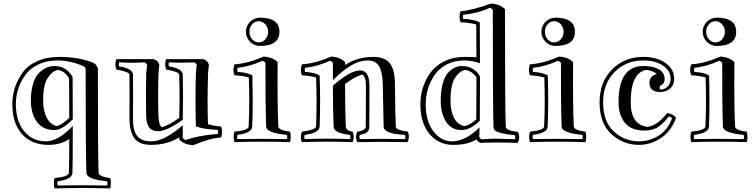

<svg xmlns="http://www.w3.org/2000/svg" viewBox="-20 -786 4278 1087"><path d="M287.1 -49.8Q222.2 -49.8 188.5 -96.9Q154.8 -144 154.8 -215.8Q154.8 -273.9 168.5 -315.4Q182.1 -356.9 204.1 -376.5Q226.1 -396 246.6 -404.1Q267.1 -412.1 288.1 -412.1Q356.9 -412.1 391.1 -349.1Q391.1 -207 392.1 -110.8Q333 -49.8 287.1 -49.8ZM390.1 192.9Q389.2 229 307.1 240.2Q301.8 252 307.1 264.2Q445.8 261.2 585.9 264.2Q590.8 252 585.9 240.2Q470.2 229 469.2 192.9Q464.8 84 464.8 -393.1Q464.8 -405.8 450.2 -412.1Q377 -443.8 305.2 -443.8Q244.1 -443.8 196.5 -420.9Q148.9 -397.9 122.6 -360.6Q96.2 -323.2 83 -281.7Q69.8 -240.2 69.8 -196.8Q69.8 -99.1 117.4 -42.5Q165 14.2 240.2 14.2Q309.1 14.2 392.1 -73.2Q392.1 145 390.1 192.9ZM538.1 191.9Q539.1 213.9 604 222.2Q611.8 252 604 280.8Q445.8 275.9 289.1 280.8Q280.8 252 289.1 222.2Q369.1 213.9 370.1 191.9Q372.1 145 372.1 1Q323.2 34.2 254.9 34.2Q159.2 34.2 104.5 -26.9Q49.8 -87.9 49.8 -196.8Q49.8 -244.1 64 -288.6Q78.1 -333 107.2 -374Q136.2 -415 190.2 -439.5Q244.1 -463.9 315.9 -463.9Q422.9 -463.9 504.9 -432.1Q525.9 -423.8 534.2 -397.9Q534.2 88.9 538.1 191.9ZM371.1 -342.8Q348.1 -382.8 308.1 -390.1Q273.9 -382.8 249 -343Q224.1 -303.2 224.1 -215.8Q224.1 -160.2 244.1 -120.6Q264.2 -81.1 301.8 -71.8Q333 -80.1 372.1 -119.1Q371.1 -212.9 371.1 -342.8Z M994.6 -118.2Q998.5 -240.2 994.6 -362.8Q994.6 -379.9 920.9 -392.1Q909.7 -421.9 920.9 -451.2H1131.8Q1145.5 -445.8 1151.6 -439.5Q1157.7 -433.1 1162.6 -420.9Q1162.6 -412.1 1160.2 -393.1Q1157.7 -374 1157.7 -362.8Q1152.8 -202.1 1157.7 -83Q1192.9 -71.8 1231.9 -69.8Q1242.7 -41 1231.9 -7.8Q1168 -3.9 1073.7 36.1Q1020.5 32.2 994.6 3.9V-8.8Q927.7 34.2 835.9 34.2Q769.5 34.2 741.7 -2Q713.9 -38.1 712.9 -115.2Q713.9 -237.8 712.9 -362.8Q712.9 -379.9 638.7 -392.1Q627.9 -421.9 638.7 -451.2H850.6Q864.7 -445.8 870.8 -439.5Q877 -433.1 881.8 -420.9Q881.8 -412.1 879.4 -393.1Q877 -374 877 -362.8Q873.5 -249 877 -130.9Q878.9 -75.2 897 -65.9Q932.6 -75.2 994.6 -118.2ZM1014.6 -362.8Q1017.6 -235.8 1014.6 -107.9Q923.8 -43 874.5 -43Q807.6 -43 807.6 -130.9Q804.7 -249 807.6 -362.8Q807.6 -376 810.3 -394.5Q813 -413.1 813 -418Q807.6 -429.2 798.8 -433.1Q726.6 -428.2 654.8 -433.1Q650.9 -421.9 654.8 -410.2Q731.9 -397.9 732.9 -362.8Q733.9 -238.8 732.9 -115.2Q731.9 -48.8 755.9 -17.3Q779.8 14.2 835.9 14.2Q909.7 14.2 1014.6 -77.1V-5.9Q1018.6 2 1031.7 6.8Q1101.6 -19 1212.9 -27.8Q1216.8 -40 1212.9 -50.8Q1128.9 -54.2 1088.9 -70.8Q1085 -245.1 1088.9 -362.8Q1088.9 -376 1091.3 -394.5Q1093.8 -413.1 1093.8 -418Q1088.9 -429.2 1079.6 -433.1Q1008.8 -429.2 936.5 -433.1Q932.6 -421.9 936.5 -410.2Q1013.7 -397.9 1014.6 -362.8Z M1451.7 -686Q1562 -686 1562 -606Q1562 -525.9 1451.7 -525.9Q1435.1 -525.9 1420.7 -532.2Q1406.2 -538.6 1395.5 -549.6Q1384.8 -560.5 1378.4 -575.2Q1372.1 -589.8 1372.1 -606Q1372.1 -622.1 1378.4 -636.7Q1384.8 -651.4 1395.5 -662.4Q1406.2 -673.3 1420.7 -679.7Q1435.1 -686 1451.7 -686ZM1406.7 -647.9Q1392.1 -630.9 1392.1 -606Q1392.1 -593.3 1396.2 -582.3Q1400.4 -571.3 1407.7 -563.2Q1415 -555.2 1424.6 -550.5Q1434.1 -545.9 1444.8 -545.9Q1455.1 -545.9 1464.8 -550.5Q1474.6 -555.2 1481.9 -563.2Q1489.3 -571.3 1493.7 -582.3Q1498 -593.3 1498 -606Q1498 -618.7 1493.7 -629.6Q1489.3 -640.6 1481.9 -648.7Q1474.6 -656.7 1464.8 -661.4Q1455.1 -666 1444.8 -666Q1434.6 -666 1424.8 -661.6Q1415 -657.2 1406.7 -647.9ZM1604 -22.5Q1487.8 -33.2 1486.8 -69.3Q1481.9 -215.8 1482.9 -429.2Q1479 -437 1465.8 -441.9Q1397.9 -410.2 1324.7 -401.9Q1321.8 -390.1 1324.7 -378.9Q1379.9 -376 1408.7 -358.9Q1413.1 -176.8 1407.7 -69.3Q1406.7 -33.2 1324.7 -22.5Q1319.8 -10.3 1324.7 1.5Q1464.8 -1.5 1604 1.5Q1608.9 -10.3 1604 -22.5ZM1622.1 -40.5Q1629.9 -10.3 1622.1 18.6Q1464.8 13.7 1307.1 18.6Q1298.8 -10.3 1307.1 -40.5Q1386.7 -48.3 1387.7 -70.3Q1394 -207 1388.7 -347.2Q1356 -356.9 1307.1 -359.9Q1295.9 -389.2 1307.1 -421.9Q1380.9 -425.8 1473.1 -465.8Q1525.9 -461.9 1551.8 -434.1Q1549.8 -193.8 1555.7 -70.3Q1557.1 -48.3 1622.1 -40.5Z M2017.6 -22.5Q2011.7 -11.2 2017.6 1.5Q2144.5 -1.5 2272 1.5Q2278.8 -10.3 2272 -22.5Q2152.8 -28.3 2151.9 -69.3L2147 -314.9Q2144.5 -381.8 2125.2 -412.8Q2106 -443.8 2057.6 -443.8Q1976.6 -443.8 1864.7 -332V-429.2Q1860.8 -437 1847.7 -441.9Q1779.8 -410.2 1706.5 -401.9Q1703.6 -390.1 1706.5 -378.9Q1762.7 -376 1789.6 -358.9Q1794.9 -212.9 1789.6 -69.3Q1788.6 -33.2 1705.6 -22.5Q1699.7 -11.2 1705.6 1.5Q1832.5 -3.4 1960.9 1.5Q1966.8 -11.2 1960.9 -22.5Q1869.6 -32.2 1868.7 -69.3Q1864.7 -170.9 1864.7 -300.8Q1962.9 -387.2 2018.6 -387.2Q2071.8 -387.2 2071.8 -298.8L2070.8 -69.3Q2070.8 -45.4 2056.2 -35.9Q2041.5 -26.4 2017.6 -22.5ZM2002 18.6Q1989.7 -10.3 2002 -40.5Q2017.6 -40.5 2034.2 -49.1Q2050.8 -57.6 2050.8 -69.3L2051.8 -298.8Q2051.8 -352.1 2030.8 -363.8Q1994.6 -355 1933.6 -311Q1933.6 -176.8 1937.5 -70.3Q1939.9 -44.4 1976.6 -40.5Q1988.8 -10.3 1976.6 18.6Q1833.5 13.7 1689 18.6Q1676.8 -10.3 1689 -40.5Q1768.6 -51.3 1769.5 -70.3Q1774.9 -208 1769.5 -347.2Q1736.8 -356.9 1689 -359.9Q1677.7 -389.2 1689 -421.9Q1762.7 -425.8 1855 -465.8Q1907.7 -461.9 1933.6 -434.1V-418Q2002.9 -463.9 2092.8 -463.9Q2158.7 -463.9 2186.8 -428Q2214.8 -392.1 2215.8 -314.9Q2217.8 -121.1 2220.7 -69.3Q2221.7 -49.3 2289.6 -40.5Q2300.8 -8.3 2287.6 18.6Q2144.5 15.6 2002 18.6Z M2593.3 -49.8Q2535.2 -49.8 2505.1 -96.9Q2475.1 -144 2475.1 -215.8Q2475.1 -273.9 2487.1 -315.4Q2499 -356.9 2518.6 -376.5Q2538.1 -396 2556.6 -404.1Q2575.2 -412.1 2594.2 -412.1Q2663.1 -412.1 2697.3 -354V-283.2Q2697.3 -149.9 2696.3 -102.1Q2642.1 -49.8 2593.3 -49.8ZM2912.1 -39.1Q2928.2 -6.8 2910.2 22.9Q2785.2 19 2700.2 22.9Q2682.1 15.1 2677.2 2.9Q2629.9 34.2 2545.9 34.2Q2462.9 34.2 2411.4 -27.8Q2359.9 -89.8 2359.9 -196.8Q2359.9 -244.1 2374 -289.1Q2388.2 -334 2416.5 -374Q2444.8 -414.1 2495.4 -439Q2545.9 -463.9 2610.8 -463.9Q2655.3 -463.9 2677.2 -461.9Q2676.3 -539.1 2676.3 -647Q2644 -657.2 2586.9 -660.2Q2576.2 -689 2586.9 -722.2Q2655.3 -728 2760.3 -766.1Q2813 -762.2 2838.9 -733.9Q2838.9 -176.8 2843.3 -67.9Q2844.2 -46.9 2912.1 -39.1ZM2677.2 -349.1Q2652.8 -383.8 2613.3 -390.1Q2579.1 -382.8 2554.7 -343Q2530.3 -303.2 2530.3 -215.8Q2530.3 -159.2 2550 -119.6Q2569.8 -80.1 2609.9 -71.8Q2642.1 -79.1 2676.3 -109.9Q2677.2 -158.2 2677.2 -283.2ZM2894 -21Q2869.1 -22.9 2856.2 -24.9Q2843.3 -26.9 2820.1 -32Q2796.9 -37.1 2785.4 -45.7Q2773.9 -54.2 2773.9 -66.9Q2770 -175.8 2770 -729Q2765.1 -737.8 2752.9 -742.2Q2688 -710.9 2602.1 -702.1Q2599.1 -689.9 2602.1 -679.2Q2668 -675.8 2696.3 -659.2Q2696.3 -521 2697.3 -428.2Q2647 -443.8 2610.8 -443.8Q2553.2 -443.8 2509 -420.9Q2464.8 -397.9 2439.9 -360.6Q2415 -323.2 2402.6 -281.7Q2390.1 -240.2 2390.1 -196.8Q2390.1 -99.1 2433.6 -42.5Q2477.1 14.2 2538.1 14.2Q2615.2 14.2 2694.8 -64.9Q2694.8 -23.9 2692.9 -12.2Q2698.2 -1 2705.1 2.9Q2721.2 2 2737.1 1Q2752.9 0 2762.5 -0.5Q2772 -1 2779.3 -1Q2806.2 -1 2894 2Q2900.9 -7.8 2894 -21Z M3124.5 -686Q3234.9 -686 3234.9 -606Q3234.9 -525.9 3124.5 -525.9Q3107.9 -525.9 3093.5 -532.2Q3079.1 -538.6 3068.4 -549.6Q3057.6 -560.5 3051.3 -575.2Q3044.9 -589.8 3044.9 -606Q3044.9 -622.1 3051.3 -636.7Q3057.6 -651.4 3068.4 -662.4Q3079.1 -673.3 3093.5 -679.7Q3107.9 -686 3124.5 -686ZM3079.6 -647.9Q3064.9 -630.9 3064.9 -606Q3064.9 -593.3 3069.1 -582.3Q3073.2 -571.3 3080.6 -563.2Q3087.9 -555.2 3097.4 -550.5Q3106.9 -545.9 3117.7 -545.9Q3127.9 -545.9 3137.7 -550.5Q3147.5 -555.2 3154.8 -563.2Q3162.1 -571.3 3166.5 -582.3Q3170.9 -593.3 3170.9 -606Q3170.9 -618.7 3166.5 -629.6Q3162.1 -640.6 3154.8 -648.7Q3147.5 -656.7 3137.7 -661.4Q3127.9 -666 3117.7 -666Q3107.4 -666 3097.7 -661.6Q3087.9 -657.2 3079.6 -647.9ZM3276.9 -22.5Q3160.6 -33.2 3159.7 -69.3Q3154.8 -215.8 3155.8 -429.2Q3151.9 -437 3138.7 -441.9Q3070.8 -410.2 2997.6 -401.9Q2994.6 -390.1 2997.6 -378.9Q3052.7 -376 3081.5 -358.9Q3085.9 -176.8 3080.6 -69.3Q3079.6 -33.2 2997.6 -22.5Q2992.7 -10.3 2997.6 1.5Q3137.7 -1.5 3276.9 1.5Q3281.7 -10.3 3276.9 -22.5ZM3294.9 -40.5Q3302.7 -10.3 3294.9 18.6Q3137.7 13.7 2980 18.6Q2971.7 -10.3 2980 -40.5Q3059.6 -48.3 3060.5 -70.3Q3066.9 -207 3061.5 -347.2Q3028.8 -356.9 2980 -359.9Q2968.8 -389.2 2980 -421.9Q3053.7 -425.8 3146 -465.8Q3198.7 -461.9 3224.6 -434.1Q3222.7 -193.8 3228.5 -70.3Q3230 -48.3 3294.9 -40.5Z M3742.7 -338.9Q3742.7 -309.1 3717.8 -301.8Q3710.9 -289.1 3717.8 -278.8Q3742.7 -278.8 3759.8 -295.9Q3776.9 -313 3776.9 -338.9Q3776.9 -384.8 3733.9 -414.3Q3690.9 -443.8 3621.6 -443.8Q3524.9 -443.8 3459.7 -378.4Q3394.5 -313 3394.5 -207Q3394.5 -97.2 3455.1 -41.5Q3515.6 14.2 3597.7 14.2Q3657.7 14.2 3709.2 -18.3Q3760.7 -50.8 3784.7 -116.2Q3777.8 -124 3765.6 -127Q3752.9 -108.9 3744.9 -100.3Q3736.8 -91.8 3718.8 -76.4Q3700.7 -61 3678.2 -54Q3655.8 -46.9 3628.9 -46.9Q3552.7 -46.9 3517.3 -91.6Q3481.9 -136.2 3481.9 -207Q3481.9 -412.1 3621.6 -412.1Q3677.7 -412.1 3710.2 -393.6Q3742.7 -375 3742.7 -338.9ZM3756.8 -146Q3789.6 -142.1 3807.6 -119.1Q3779.8 -43 3721.7 -4.4Q3663.6 34.2 3597.7 34.2Q3508.8 34.2 3441.7 -26.4Q3374.5 -86.9 3374.5 -207Q3374.5 -321.8 3445.1 -392.8Q3515.6 -463.9 3621.6 -463.9Q3699.7 -463.9 3748.3 -429Q3796.9 -394 3796.9 -338.9Q3796.9 -305.2 3774.2 -285.2Q3751.5 -265.1 3717.8 -265.1Q3656.7 -265.1 3656.7 -318.8Q3656.7 -353 3698.7 -368.2Q3670.9 -387.2 3640.6 -390.1Q3550.8 -377 3550.8 -207Q3550.8 -79.1 3645.5 -67.9Q3702.6 -75.2 3756.8 -146Z M4037.6 -686Q4147.9 -686 4147.9 -606Q4147.9 -525.9 4037.6 -525.9Q4021 -525.9 4006.6 -532.2Q3992.2 -538.6 3981.4 -549.6Q3970.7 -560.5 3964.4 -575.2Q3958 -589.8 3958 -606Q3958 -622.1 3964.4 -636.7Q3970.7 -651.4 3981.4 -662.4Q3992.2 -673.3 4006.6 -679.7Q4021 -686 4037.6 -686ZM3992.7 -647.9Q3978 -630.9 3978 -606Q3978 -593.3 3982.2 -582.3Q3986.3 -571.3 3993.7 -563.2Q4001 -555.2 4010.5 -550.5Q4020 -545.9 4030.8 -545.9Q4041 -545.9 4050.8 -550.5Q4060.5 -555.2 4067.9 -563.2Q4075.2 -571.3 4079.6 -582.3Q4084 -593.3 4084 -606Q4084 -618.7 4079.6 -629.6Q4075.2 -640.6 4067.9 -648.7Q4060.5 -656.7 4050.8 -661.4Q4041 -666 4030.8 -666Q4020.5 -666 4010.7 -661.6Q4001 -657.2 3992.7 -647.9ZM4189.9 -22.5Q4073.7 -33.2 4072.8 -69.3Q4067.9 -215.8 4068.8 -429.2Q4064.9 -437 4051.8 -441.9Q3983.9 -410.2 3910.6 -401.9Q3907.7 -390.1 3910.6 -378.9Q3965.8 -376 3994.6 -358.9Q3999 -176.8 3993.7 -69.3Q3992.7 -33.2 3910.6 -22.5Q3905.8 -10.3 3910.6 1.5Q4050.8 -1.5 4189.9 1.5Q4194.8 -10.3 4189.9 -22.5ZM4208 -40.5Q4215.8 -10.3 4208 18.6Q4050.8 13.7 3893.1 18.6Q3884.8 -10.3 3893.1 -40.5Q3972.7 -48.3 3973.6 -70.3Q3980 -207 3974.6 -347.2Q3941.9 -356.9 3893.1 -359.9Q3881.8 -389.2 3893.1 -421.9Q3966.8 -425.8 4059.1 -465.8Q4111.8 -461.9 4137.7 -434.1Q4135.7 -193.8 4141.6 -70.3Q4143.1 -48.3 4208 -40.5Z"/></svg>

Font: Jacques Francois Shadow
Style: Regular
Weight: 400
Designer: Alexei Vanyashin, Nikita Kanarev (i@xarsok.ru)
Foundry: Cyreal (www.cyreal.org)
Version: Version 1.003